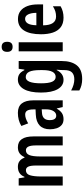

<svg xmlns="http://www.w3.org/2000/svg" viewBox="647 -1440 1033 2368"><g transform="rotate(-90 1164.0 -256.5)"><path d="M531 -553Q665 -553 665 -360V0H554V-331Q554 -395 539 -424.5Q524 -454 494 -454Q452 -454 435 -411.5Q418 -369 418 -284V0H306V-332Q306 -396 292 -425Q278 -454 248 -454Q202 -454 186.5 -405Q171 -356 171 -269V0H59V-543H148L160 -472H167Q199 -553 290 -553Q336 -553 363.5 -530Q391 -507 402 -472H410Q429 -513 458 -533Q487 -553 531 -553Z M956 -553Q1034 -553 1072 -504.5Q1110 -456 1110 -362V0H1027L1010 -73H1007Q984 -31 953.5 -10.5Q923 10 877 10Q833 10 805.5 -13.5Q778 -37 765.5 -75Q753 -113 753 -157Q753 -240 799.5 -284Q846 -328 933 -332L998 -335V-362Q998 -413 983 -438Q968 -463 934 -463Q888 -463 826 -426L794 -510Q864 -553 956 -553ZM958 -256Q866 -251 866 -161Q866 -80 921 -80Q956 -80 977.5 -114Q999 -148 999 -207V-259Z M1366 -553Q1405 -553 1432.5 -535Q1460 -517 1482 -473H1489L1499 -543H1595V-15Q1595 107 1542 173.5Q1489 240 1372 240Q1293 240 1232 205V104Q1304 143 1369 143Q1424 143 1453.5 115Q1483 87 1483 20V8Q1483 -9 1484.5 -31Q1486 -53 1488 -74H1483Q1441 10 1363 10Q1289 10 1247.5 -62.5Q1206 -135 1206 -268Q1206 -406 1248.5 -479.5Q1291 -553 1366 -553ZM1396 -456Q1320 -456 1320 -267Q1320 -174 1339.5 -130.5Q1359 -87 1399 -87Q1483 -87 1483 -249V-276Q1483 -370 1462.5 -413Q1442 -456 1396 -456Z M1770 -753Q1832 -753 1832 -685Q1832 -618 1770 -618Q1708 -618 1708 -685Q1708 -753 1770 -753ZM1826 -543V0H1714V-543Z M2113 -552Q2172 -552 2212 -521.5Q2252 -491 2272.5 -436Q2293 -381 2293 -309V-242H2035Q2037 -82 2144 -82Q2177 -82 2207 -91Q2237 -100 2270 -121V-26Q2209 10 2130 10Q2057 10 2011.5 -25Q1966 -60 1945.5 -122.5Q1925 -185 1925 -268Q1925 -406 1972.5 -479Q2020 -552 2113 -552ZM2115 -464Q2079 -464 2058.5 -431Q2038 -398 2036 -325H2189Q2189 -386 2170.5 -425Q2152 -464 2115 -464Z"/></g></svg>

Font: Noto Sans Thai ExtCond SemBd
Style: Regular
Weight: 600
Width: 2
Designer: Monotype Design Team
Foundry: Monotype Imaging Inc.
Version: Version 2.002; ttfautohint (v1.8.4.7-5d5b)